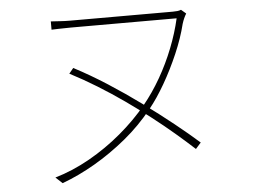

<svg xmlns="http://www.w3.org/2000/svg" viewBox="-50 -740 1101 830"><g transform="rotate(-5 500.0 -325.0)"><path d="M785 -658Q780 -650 775 -639Q770 -628 766 -615Q751 -554 722.5 -488Q694 -422 660 -363Q626 -304 592 -262Q537 -193 470 -138Q403 -83 331.5 -41.5Q260 0 189 26L160 -1Q236 -23 310.5 -65Q385 -107 451 -162.5Q517 -218 567 -279Q608 -329 642.5 -389Q677 -449 702.5 -514Q728 -579 742 -641Q727 -641 691 -641Q655 -641 606.5 -641Q558 -641 506.5 -641Q455 -641 408 -641Q361 -641 327.5 -641Q294 -641 283 -641Q267 -641 253 -640.5Q239 -640 225.5 -640Q212 -640 199 -639V-675Q219 -674 239 -672.5Q259 -671 283 -671Q294 -671 327.5 -671Q361 -671 408 -671Q455 -671 506.5 -671Q558 -671 604.5 -671Q651 -671 684.5 -671Q718 -671 728 -671Q740 -671 748.5 -672Q757 -673 764 -676ZM278 -466Q349 -429 422 -382Q495 -335 564 -284.5Q633 -234 693.5 -185.5Q754 -137 799 -97L776 -71Q739 -105 694 -143.5Q649 -182 597.5 -222Q546 -262 490 -301.5Q434 -341 375.5 -377Q317 -413 259 -443Z"/></g></svg>

Font: Noto Sans TC
Style: Regular
Weight: 100
Designer: Ryoko NISHIZUKA 西塚涼子 (kana, bopomofo & ideographs); Paul D. Hunt (Latin, Greek & Cyrillic); Sandoll Communications 산돌커뮤니
Foundry: Adobe
Version: Version 2.004;hotconv 1.0.118;makeotfexe 2.5.65603